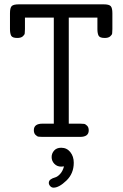

<svg xmlns="http://www.w3.org/2000/svg" viewBox="-20 -631 565 885"><path d="M205 212Q205 202 213.5 196Q222 190 233.5 187Q245 184 257 171Q269 158 275 136Q270 137 262 137Q243 137 230.5 124Q218 111 218 93Q218 76 229.5 63Q241 50 262 50Q288 50 304 70Q320 90 320 119Q320 169 286 201.5Q252 234 227 234Q218 234 211.5 227Q205 220 205 212ZM26 -497V-570Q26 -595 34 -603Q42 -611 67 -611H458Q483 -611 490.5 -602.5Q498 -594 498 -570V-497Q498 -484 497 -477Q496 -470 487.5 -463Q479 -456 463 -456Q440 -456 434.5 -466.5Q429 -477 429 -497V-550H297V-61H349Q361 -61 367.5 -60Q374 -59 381.5 -51.5Q389 -44 389 -30Q389 0 349 0H176Q164 0 157.5 -1Q151 -2 143.5 -9.5Q136 -17 136 -31Q136 -61 176 -61H228V-550H95V-497Q95 -484 94 -477Q93 -470 84.5 -463Q76 -456 60 -456Q37 -456 31.5 -466.5Q26 -477 26 -497Z"/></svg>

Font: CMU Typewriter Text
Style: Regular
Weight: 500
Monospace: yes
Version: Version 0.7.0